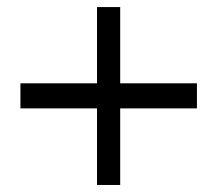

<svg xmlns="http://www.w3.org/2000/svg" viewBox="-20 -526 630 546"><path d="M540 -217.8V-289.1H321.8V-505.9H255.9V-289.1H38.1V-217.8H255.9V0H321.8V-217.8Z"/></svg>

Font: Galatia SIL
Style: Regular
Weight: 400
Designer: Development by SIL's NRSI team
Version: Version 2.1